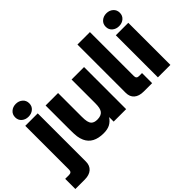

<svg xmlns="http://www.w3.org/2000/svg" viewBox="-182 -1206 1829 1829"><g transform="rotate(-45 732.5 -291.5)"><path d="M-33 196V59H19Q55 59 55 24V-567H223V82Q223 136 189 166Q155 196 93 196ZM44 -692Q44 -731 71.5 -755Q99 -779 139 -779Q179 -779 206.5 -755Q234 -731 234 -692Q234 -653 206.5 -629.5Q179 -606 139 -606Q99 -606 71.5 -629.5Q44 -653 44 -692Z M351 -86Q338 -115 333.5 -147.5Q329 -180 329 -250V-567H497V-248Q497 -206 502.5 -182Q508 -158 521 -144Q541 -123 583 -123Q635 -123 658 -152Q669 -167 674 -189.5Q679 -212 679 -248V-567H847V0H679V-61Q653 -23 619 -5.5Q585 12 534 12Q395 12 351 -86Z M1084 0Q1022 0 988 -29.5Q954 -59 954 -113V-763H1122V-171Q1122 -136 1155 -136H1197V0Z M1443 0H1275V-567H1443ZM1264 -692Q1264 -731 1291.5 -755Q1319 -779 1359 -779Q1399 -779 1426.5 -755Q1454 -731 1454 -692Q1454 -653 1426.5 -629.5Q1399 -606 1359 -606Q1319 -606 1291.5 -629.5Q1264 -653 1264 -692Z"/></g></svg>

Font: Open Sauce One Black
Style: Regular
Weight: 900
Designer: Alfredo Marco Pradil
Foundry: Creative Sauce Fz LLC
Version: Version 1.477